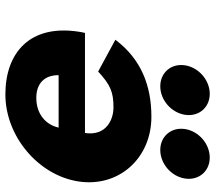

<svg xmlns="http://www.w3.org/2000/svg" viewBox="-63 -722 800 714"><g transform="rotate(90 337.0 -365.0)"><path d="M454.5 -183C444.3 -136 404.8 -100 343.8 -100C291.8 -100 259.2 -129 259.5 -183ZM102.5 -281C100.6 -275 98.9 -264 97.8 -257C70.3 -77 175.2 15 331.2 15C486.2 15 631.9 -107 654.8 -257C677.6 -406 569.3 -528 414.3 -528C300.3 -528 200.6 -491 127.8 -394L246 -330C296 -376 322.7 -387 379.7 -387C424.7 -387 486.6 -360 474.5 -281ZM566 -745C515 -745 467.7 -704 459.9 -653C452.1 -602 486.8 -561 537.8 -561C588.8 -561 636.1 -602 643.9 -653C651.7 -704 617 -745 566 -745ZM329 -745C278 -745 230.7 -704 222.9 -653C215.1 -602 249.8 -561 300.8 -561C351.8 -561 399.1 -602 406.9 -653C414.7 -704 380 -745 329 -745Z"/></g></svg>

Font: Sztylet
Style: BdObl
Weight: 700
Foundry: Cannot Into Space Fonts, PlusOne Fonts
Version: Version 0.12